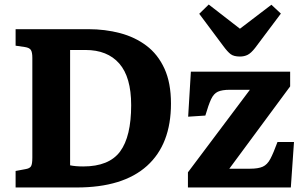

<svg xmlns="http://www.w3.org/2000/svg" viewBox="-20 -829 1347 849"><path d="M49 0V-73L92 -81Q111 -84 117 -93.5Q123 -103 123 -132V-573Q123 -598 116.5 -608Q110 -618 90 -621L49 -627V-700H370Q445 -700 511 -682.5Q577 -665 627.5 -627Q678 -589 707 -526Q736 -463 736 -371Q736 -191 630 -95.5Q524 0 319 0ZM348 -93Q462 -93 511 -159Q560 -225 560 -364Q560 -488 507.5 -548Q455 -608 358 -608H290V-98Q314 -93 348 -93ZM811 0V-67L1085 -432H996Q962 -432 943.5 -423.5Q925 -415 913.5 -390.5Q902 -366 888 -318L812 -313L824 -512H1263V-447L994 -83H1086Q1122 -83 1142 -92Q1162 -101 1175.5 -126.5Q1189 -152 1207 -201H1280L1266 0ZM1041 -579Q1014 -579 1000 -589.5Q986 -600 967 -626L861 -768L903 -809L1041 -702L1180 -808L1222 -769L1108 -617Q1090 -594 1075 -586.5Q1060 -579 1041 -579Z"/></svg>

Font: Literata 12pt
Style: Bold
Weight: 700
Designer: Latin by Veronika Burian and Jose Scaglione. Greek by Irene Vlachou. Cyrillic by Vera Evstafieva.
Foundry: TypeTogether
Version: Version 3.002